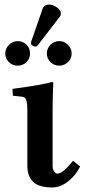

<svg xmlns="http://www.w3.org/2000/svg" viewBox="-20 -804 369 836"><path d="M193.8 -784.2Q210 -784.2 227.5 -772Q245.1 -759.8 245.1 -746.1Q245.1 -737.3 240.2 -731L146 -608.9Q140.1 -601.1 134.8 -601.1Q128.9 -601.1 122.1 -605.5Q115.2 -609.9 115.2 -615.2Q115.2 -621.1 116.2 -624L166 -767.1Q171.9 -784.2 193.8 -784.2ZM184.1 -570.8Q184.1 -593.8 200 -609.4Q215.8 -625 237.8 -625Q259.8 -625 275.9 -608.9Q292 -592.8 292 -570.8Q292 -548.8 275.9 -533.4Q259.8 -518.1 237.8 -518.1Q215.8 -518.1 200 -533.4Q184.1 -548.8 184.1 -570.8ZM57.1 -625Q80.1 -625 95.5 -609.6Q110.8 -594.2 110.8 -570.8Q110.8 -548.8 95 -533.4Q79.1 -518.1 57.1 -518.1Q35.2 -518.1 19 -533.4Q2.9 -548.8 2.9 -570.8Q2.9 -592.8 19 -608.9Q35.2 -625 57.1 -625ZM99.1 -320.8Q99.1 -356 94 -368.9Q88.9 -381.8 77.1 -382.8L36.1 -387.2L34.2 -417Q168 -435.1 205.1 -446.8Q211.9 -446.8 211.9 -443.8Q209 -371.1 209 -321.3V-83Q209 -67.9 215.6 -57.9Q222.2 -47.9 229 -47.9Q253.9 -47.9 297.9 -104L329.1 -79.1Q310.1 -41 276.6 -14.4Q243.2 12.2 208 12.2Q149.9 12.2 124.5 -12Q99.1 -36.1 99.1 -83Z"/></svg>

Font: Linux Libertine
Style: Semibold
Weight: 600
Designer: Philipp H. Poll
Foundry: Philipp H. Poll
Version: Version 5.1.2 ; ttfautohint (v0.9)